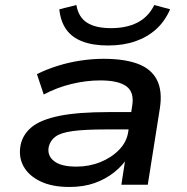

<svg xmlns="http://www.w3.org/2000/svg" viewBox="-20 -735 746 764"><path d="M256 9Q187 9 140.5 -13.5Q94 -36 73.5 -73.5Q53 -111 62 -158Q71 -201 107 -230Q143 -259 216.5 -274Q290 -289 413 -289H521L511 -220H401Q318 -220 270 -213.5Q222 -207 201 -191.5Q180 -176 174 -151Q167 -116 195 -94Q223 -72 284 -72Q335 -72 379.5 -90Q424 -108 454 -139Q484 -170 490 -209L506 -314Q515 -368 483 -391.5Q451 -415 379 -415Q323 -415 265 -401Q207 -387 154 -359L127 -440Q165 -459 209.5 -473Q254 -487 301 -494Q348 -501 392 -501Q475 -501 528.5 -481Q582 -461 604.5 -417Q627 -373 616 -303L568 0H463L480 -111H490Q469 -77 434.5 -49.5Q400 -22 356 -6.5Q312 9 256 9ZM410 -554Q350 -554 308 -570Q266 -586 243.5 -618Q221 -650 216 -698L284 -715Q292 -667 326 -645Q360 -623 422 -623Q483 -623 526.5 -645Q570 -667 594 -715L657 -698Q636 -650 601 -618.5Q566 -587 518 -570.5Q470 -554 410 -554Z"/></svg>

Font: Nunito Sans 10pt Expanded SemiBold
Style: Italic
Weight: 600
Width: 7
Italic angle: -9°
Designer: Vernon Adams
Foundry: Vernon Adams
Version: Version 3.101;gftools[0.9.27]